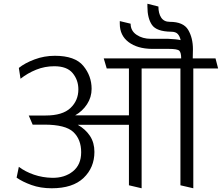

<svg xmlns="http://www.w3.org/2000/svg" viewBox="-20 -993 1189 1029"><path d="M788 -785H881Q902 -784 918.5 -782.5Q935 -781 948 -778Q944 -798 933 -810.5Q922 -823 897 -823Q819 -824 794.5 -859.5Q770 -895 770 -958V-973L829 -958Q829 -921 844 -898.5Q859 -876 890 -876Q963 -876 988.5 -833Q1014 -790 1014 -729L1013 -680H1135L1149 -626H1016V16L947 0V-626H739V16L671 0V-324H397Q439 -300 462.5 -264Q486 -228 486 -179Q486 -95 428 -39.5Q370 16 257 16Q197 16 148.5 -1.5Q100 -19 69 -41L81 -99Q115 -73 161.5 -57Q208 -41 260 -40Q326 -39 370.5 -74.5Q415 -110 415 -177Q415 -246 373 -285.5Q331 -325 218 -325H155L134 -374H225Q315 -374 357.5 -414Q400 -454 400 -514Q400 -564 369.5 -601Q339 -638 271 -638Q220 -638 174 -619.5Q128 -601 90 -571L81 -629Q113 -655 165 -674.5Q217 -694 274 -694Q382 -694 426.5 -640Q471 -586 471 -517Q471 -472 446.5 -434.5Q422 -397 383 -375H671V-626H552L536 -680H951Q951 -711 941 -721Q931 -731 885 -731H794Q716 -732 669 -767.5Q622 -803 622 -866V-880L680 -866Q680 -828 712 -806.5Q744 -785 788 -785Z"/></svg>

Font: Palanquin Light
Style: Regular
Weight: 300
Designer: Pria Ravichandran
Version: Version 1.0.4